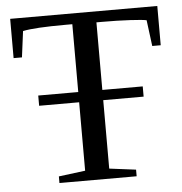

<svg xmlns="http://www.w3.org/2000/svg" viewBox="-49 -702 709 749"><g transform="rotate(-5 305.5 -327.5)"><path d="M153.8 0V-25.9L257.8 -39.1V-307.1H101.1V-347.2H257.8V-612.8H232.9Q109.4 -612.8 64 -603L50.8 -501H18.1V-654.8H594.2V-501H561L547.9 -603Q533.2 -606.4 483.9 -609.1Q434.6 -611.8 376 -611.8H352.1V-347.2H510.3V-307.1H352.1V-39.1L456.1 -25.9V0Z"/></g></svg>

Font: Tinos
Style: Regular
Weight: 400
Designer: Steve Matteson
Foundry: Monotype Imaging Inc.
Version: Version 1.23